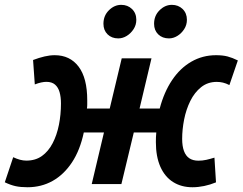

<svg xmlns="http://www.w3.org/2000/svg" viewBox="-55 -767 1011 800"><path d="M59.5 13.2Q30.8 13.2 9.8 8.6Q-11.2 4 -35 -7.5L0 -112Q14.8 -105 28.2 -101.4Q41.8 -97.8 54.8 -97.8Q92.8 -97.8 119.8 -117.1Q146.8 -136.5 164.4 -170.4Q182 -204.2 190.5 -246.9Q199 -289.5 199 -336Q199 -363 193.2 -383.1Q187.5 -403.2 174.2 -414.6Q161 -426 138.2 -426Q128.8 -426 116.5 -423.4Q104.2 -420.8 90 -415.2L82.8 -517Q108 -526.5 130.5 -531.8Q153 -537 172.8 -537Q236.5 -537 272.5 -489.4Q308.5 -441.8 308.5 -349.5Q308.5 -339.8 308.5 -331.5Q308.5 -323.2 307.2 -314.8H402.2L452.2 -524H576.2L526.5 -314.8H610.5Q628.5 -383.2 661.9 -433Q695.2 -482.8 742.1 -509.9Q789 -537 845.2 -537Q873 -537 893.1 -531.8Q913.2 -526.5 936 -515.2L900.8 -412.5Q886.8 -419.8 874 -422.8Q861.2 -425.8 848.2 -425.8Q810.5 -425.8 783 -403.8Q755.5 -381.8 738 -346.4Q720.5 -311 712.2 -269.2Q704 -227.5 704 -188.5Q704 -158.2 711.5 -137.9Q719 -117.5 733.9 -107.5Q748.8 -97.5 771.8 -97.5Q788.8 -97.5 804.9 -101.1Q821 -104.8 838.5 -110.2L845 -7.2Q820.8 2.8 795.8 8Q770.8 13.2 746.8 13.2Q700.8 13.2 666.4 -8.4Q632 -30 613.2 -72.2Q594.5 -114.5 594.5 -174.8Q594.5 -185.2 594.8 -195Q595 -204.8 596.2 -215.2H502.5L450.8 0H327.2L378.2 -215.2H294.2Q278.5 -141.2 244.9 -90.4Q211.2 -39.5 164.1 -13.1Q117 13.2 59.5 13.2ZM649 -607Q621.5 -607 604.2 -623.9Q587 -640.8 587 -667.8Q587 -701.8 609.8 -724.2Q632.5 -746.8 661.2 -746.8Q688 -746.8 705.9 -729.4Q723.8 -712 723.8 -684.5Q723.8 -663 712.4 -645.4Q701 -627.8 684.1 -617.4Q667.2 -607 649 -607ZM437.8 -607Q410.5 -607 393.2 -623.9Q376 -640.8 376 -667.8Q376 -701.8 398.8 -724.2Q421.5 -746.8 450.2 -746.8Q477 -746.8 495 -729.4Q513 -712 513 -684.5Q513 -663 501.5 -645.4Q490 -627.8 473.1 -617.4Q456.2 -607 437.8 -607Z"/></svg>

Font: Ubuntu Sans
Style: Italic
Weight: 400
Italic angle: -13.5°
Designer: Dalton Maag Ltd
Foundry: Dalton Maag Ltd
Version: Version 1.006